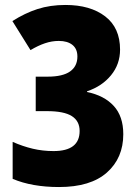

<svg xmlns="http://www.w3.org/2000/svg" viewBox="-20 -795 559 774"><path d="M218 -41Q109 -41 31 -74V-223Q72 -205 112 -195.5Q152 -186 196 -186Q301 -186 301 -267Q301 -307 269.5 -327Q238 -347 169 -347H124V-486H172Q233 -486 262.5 -507Q292 -528 292 -567Q292 -598 272 -614Q252 -630 217 -630Q189 -630 161 -620.5Q133 -611 103 -593L30 -710Q80 -742 131 -758.5Q182 -775 244 -775Q344 -775 404 -729Q464 -683 464 -595Q464 -536 427.5 -491.5Q391 -447 331 -427V-424Q400 -410 438.5 -368Q477 -326 477 -254Q477 -158 411 -99.5Q345 -41 218 -41Z"/></svg>

Font: Noto Sans Tamil UI Condensed Black
Style: Regular
Weight: 900
Width: 3
Designer: Jelle Bosma - Monotype Design Team
Foundry: Monotype Imaging Inc.
Version: Version 2.004; ttfautohint (v1.8.4.7-5d5b)